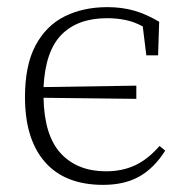

<svg xmlns="http://www.w3.org/2000/svg" viewBox="-20 -505 522 538"><path d="M269 13Q162 13 106 -51Q50 -115 50 -233Q50 -322 79.5 -377.5Q109 -433 161 -459Q213 -485 281 -485Q322 -485 356.5 -475Q391 -465 426 -444L423 -350H390L380 -431Q356 -444 331.5 -449Q307 -454 280 -454Q198 -454 152.5 -408Q107 -362 102 -261L362 -265V-228L102 -231Q104 -125 150.5 -75Q197 -25 277 -25Q323 -25 359 -42Q395 -59 427 -96L443 -83Q412 -34 370.5 -10.5Q329 13 269 13Z"/></svg>

Font: Source Serif Pro Light
Style: Regular
Weight: 300
Designer: Frank Grießhammer
Foundry: Adobe Systems Incorporated
Version: Version 3.001;hotconv 1.0.111;makeotfexe 2.5.65597